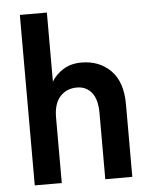

<svg xmlns="http://www.w3.org/2000/svg" viewBox="-52 -756 634 800"><g transform="rotate(-5 265.5 -356.5)"><path d="M61 0V-713H174V-424Q190 -452 222 -472.5Q254 -493 299 -493Q374 -493 421.5 -445Q469 -397 469 -304V0H356V-277Q356 -334 333 -362.5Q310 -391 271 -391Q228 -391 201 -361.5Q174 -332 174 -274V0Z"/></g></svg>

Font: Zen Kaku Gothic New
Style: Bold
Weight: 700
Designer: Yoshimichi Ohira
Foundry: Positype
Version: Version 1.002